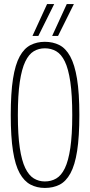

<svg xmlns="http://www.w3.org/2000/svg" viewBox="-20 -916 444 946"><path d="M201 10Q162 10 130.5 -6.5Q99 -23 77 -62.5Q55 -102 44 -172Q33 -242 33 -349Q33 -457 44 -527.5Q55 -598 77 -638Q99 -678 130.5 -694Q162 -710 201 -710Q241 -710 272.5 -694Q304 -678 326 -638Q348 -598 359.5 -528Q371 -458 371 -350Q371 -242 360 -172Q349 -102 327 -62Q305 -22 273.5 -6Q242 10 201 10ZM201 -22Q232 -22 257 -36.5Q282 -51 299.5 -87Q317 -123 326.5 -187Q336 -251 336 -349Q336 -448 326.5 -512.5Q317 -577 299.5 -613Q282 -649 257 -663.5Q232 -678 201 -678Q171 -678 146.5 -663.5Q122 -649 104.5 -612.5Q87 -576 77.5 -512Q68 -448 68 -349Q68 -251 77.5 -187.5Q87 -124 104.5 -88Q122 -52 146.5 -37Q171 -22 201 -22ZM237 -739 309 -896H344L266 -739ZM140 -739 212 -896H247L169 -739Z"/></svg>

Font: Georama Condensed ExtraLight
Style: Regular
Weight: 200
Width: 3
Designer: Jean-Baptiste Levee
Foundry: Production Type
Version: Version 1.000